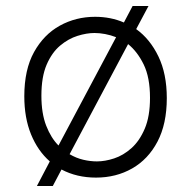

<svg xmlns="http://www.w3.org/2000/svg" viewBox="-20 -580 637 640"><path d="M103 40 146 -42Q106 -77 83.5 -132Q61 -187 61 -259Q61 -348 93.5 -406.5Q126 -465 179.5 -494.5Q233 -524 297 -524Q349 -524 393 -505L422 -560H475L434 -483Q480 -450 508 -392Q536 -334 536 -253Q536 -167 505 -108Q474 -49 420.5 -18.5Q367 12 300 12Q236 12 185 -15L156 40ZM118 -261Q118 -202 134 -161Q150 -120 175 -95L367 -456Q349 -463 330.5 -466.5Q312 -470 295 -470Q269 -470 238.5 -460.5Q208 -451 180.5 -428Q153 -405 135.5 -364.5Q118 -324 118 -261ZM303 -42Q330 -42 360.5 -52Q391 -62 418 -86Q445 -110 462.5 -151Q480 -192 480 -254Q480 -322 459 -365Q438 -408 407 -433L212 -66Q234 -53 257.5 -47.5Q281 -42 303 -42Z"/></svg>

Font: Bricolage Grotesque 10pt ExtraLight
Style: Regular
Weight: 200
Designer: Mathieu Triay
Foundry: Atelier Triay
Version: Version 1.000; ttfautohint (v1.8.4.7-5d5b);gftools[0.9.32]